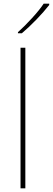

<svg xmlns="http://www.w3.org/2000/svg" viewBox="-20 -1018 286 1038"><path d="M91 0V-760H117V0ZM246 -991Q218 -955 177 -912.5Q136 -870 98 -838H77V-844Q112 -875 153.5 -920.5Q195 -966 216 -998H246Z"/></svg>

Font: Noto Sans UI Thin
Style: Regular
Weight: 250
Designer: Monotype Design Team
Foundry: Monotype Imaging Inc.
Version: Version 1.001